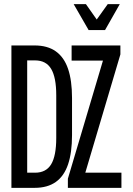

<svg xmlns="http://www.w3.org/2000/svg" viewBox="-20 -905 640 925"><path d="M35 0V-686H147Q209 -686 249 -657.5Q289 -629 308 -573Q327 -517 327 -433V-254Q327 -170 308 -113.5Q289 -57 249 -28.5Q209 0 147 0ZM111 -73H149Q202 -73 226.5 -113.5Q251 -154 251 -241V-446Q251 -532 226.5 -573Q202 -614 149 -614H111ZM307 0V-44L476 -613H325V-686H560V-643L391 -73H565V0ZM407 -760 335 -885H394L446 -811L499 -885H557L486 -760Z"/></svg>

Font: Chivo Mono Medium Light
Style: Regular
Weight: 300
Monospace: yes
Version: Version 1.008